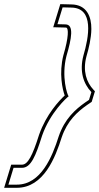

<svg xmlns="http://www.w3.org/2000/svg" viewBox="-61 -734 472 913"><path d="M250.9 -618 212.2 -619 236.7 -699 277.4 -698C388.1 -697 361.3 -557 335.7 -470C315.8 -395 335.7 -336 373.5 -296L362.2 -259L344.5 -247C297.4 -214 246.7 -169 218.3 -86C187.6 11 134 144 19 144H-21L3.4 64H43.4C86.4 64 108.9 7 138.9 -88L139.2 -89C177.8 -199 256.5 -270 265.4 -276C259.2 -282 229.8 -369 255.1 -468L255.4 -469C279.5 -551 291.6 -617 250.9 -618ZM250.6 -603C252.2 -603 253.5 -602.7 254.4 -602.5C265.4 -599.3 265.7 -557.4 241 -473.3L240.6 -472L240.5 -471.7C218.3 -384.6 236.5 -307.1 246.8 -279.9C221.1 -256.4 159.1 -190.8 125 -93.7L124.6 -92.5C93.3 6.5 71.3 49 43.4 49H-7.7L-41.3 159H19C147.2 159 202.5 13.6 232.5 -81.3C259.5 -160.1 307.3 -202.6 353 -234.7L375 -249.6L390.4 -300L384.4 -306.3C350.1 -342.6 331.5 -395.9 350.1 -466C361.2 -503.5 372.9 -552 373.4 -596C374 -654.2 352 -712.3 277.7 -713L225.7 -714.3L192.1 -604.5Z"/></svg>

Font: Nordica Plus
Style: NordicaClassicLtExtOblOl
Weight: 300
Version: Version 1.01